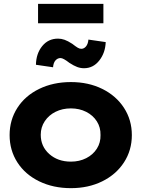

<svg xmlns="http://www.w3.org/2000/svg" viewBox="-20 -969 736 999"><path d="M30 -266Q30 -345 70.5 -408Q111 -471 184 -506.5Q257 -542 349 -542Q440 -542 512 -506.5Q584 -471 625 -408Q666 -345 666 -266Q666 -187 625 -124Q584 -61 512 -25.5Q440 10 349 10Q257 10 184 -25.5Q111 -61 70.5 -124Q30 -187 30 -266ZM503 -266Q504 -306 484 -337.5Q464 -369 428.5 -387Q393 -405 349 -405Q305 -405 269.5 -387.5Q234 -370 213 -338.5Q192 -307 192 -268Q192 -207 236.5 -167.5Q281 -128 349 -128Q393 -128 428.5 -146Q464 -164 484 -195.5Q504 -227 503 -266ZM341 -642Q309 -667 295 -667Q280 -667 269 -655Q258 -643 256 -619L167 -632Q168 -690 199.5 -729Q231 -768 282 -768Q299 -768 316 -762Q333 -756 356 -741Q374 -727 384 -721Q394 -715 403 -715Q417 -715 427.5 -727.5Q438 -740 440 -763L530 -750Q528 -694 496.5 -654Q465 -614 417 -614Q399 -614 381.5 -620.5Q364 -627 341 -642ZM178 -949H518V-848H178Z"/></svg>

Font: Lexend Exa HM Xlight
Style: Bold
Weight: 700
Designer: Bonnie Shaver-Troup, Thomas Jockin, Octavio Pardo
Foundry: Lexend
Version: Version 1.091